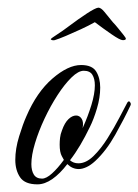

<svg xmlns="http://www.w3.org/2000/svg" viewBox="-20 -477 362 502"><path d="M78 5Q45 5 32.5 -13.5Q20 -32 20 -59Q20 -88 30 -120.5Q40 -153 49 -173Q76 -236 117 -271.5Q158 -307 192 -307Q221 -307 231.5 -290Q242 -273 242 -248Q242 -222 233.5 -193.5Q225 -165 215 -145Q203 -120 190 -98Q177 -76 163 -58Q172 -50 185 -50Q205 -50 224.5 -69Q244 -88 261.5 -116Q279 -144 292.5 -170Q306 -196 313 -209Q315 -212 317 -212Q319 -212 321 -208.5Q323 -205 321 -201Q305 -167 281.5 -125Q258 -83 229 -56Q217 -45 206 -40Q195 -35 186 -35Q169 -35 156 -48Q137 -23 117 -9Q97 5 78 5ZM90 -10Q101 -10 116 -23.5Q131 -37 147 -59Q147 -59 141.5 -69Q136 -79 136 -99Q136 -107 137 -116.5Q138 -126 142 -136Q149 -156 159 -165.5Q169 -175 179 -175Q188 -175 193.5 -166.5Q199 -158 196 -142Q210 -173 219 -202.5Q228 -232 228 -254Q228 -271 221.5 -281.5Q215 -292 199 -292Q185 -292 167 -274.5Q149 -257 130.5 -228.5Q112 -200 96.5 -167Q81 -134 71.5 -102.5Q62 -71 62 -48Q62 -31 68.5 -20.5Q75 -10 90 -10ZM123 -372Q118 -371 115 -372.5Q112 -374 113 -375Q114 -377 129.5 -387Q145 -397 158 -407Q186 -428 207.5 -442Q229 -456 237 -457Q244 -457 253 -446Q262 -435 275 -419Q281 -413 289 -403Q297 -393 303.5 -385Q310 -377 309 -375Q308 -372 301 -372Q294 -372 271.5 -387.5Q249 -403 228 -419Q212 -410 191.5 -400.5Q171 -391 152 -383Q133 -375 123 -372Z"/></svg>

Font: Mea Culpa
Style: Regular
Weight: 400
Designer: Robert E. Leuschke
Foundry: Robert E. Leuschke
Version: Version 1.010; ttfautohint (v1.8.3)